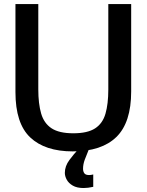

<svg xmlns="http://www.w3.org/2000/svg" viewBox="-20 -735 723 947"><path d="M338.9 11.7Q202.1 11.7 129.2 -57.1Q56.2 -126 56.2 -280.8V-714.8H168.9V-293.9Q168.9 -223.6 182.9 -175.3Q196.8 -127 234.1 -102.3Q271.5 -77.6 341.8 -77.6Q411.6 -77.6 449 -101.8Q486.3 -126 500.2 -174.1Q514.2 -222.2 514.2 -293.9V-714.8H627V-284.2Q627 -130.4 554 -59.3Q481 11.7 338.9 11.7ZM392.6 192.4Q359.4 192.4 338.9 180.4Q318.4 168.5 309.1 151.1Q299.8 133.8 299.8 117.7Q299.8 84.5 322.3 54.2Q344.7 23.9 367.7 0H418.9Q406.2 30.3 397.9 53Q389.6 75.7 389.6 97.2Q389.6 110.4 395.8 119.4Q401.9 128.4 419.4 128.4Q428.2 128.4 439.9 125.5V186.5Q413.6 192.4 392.6 192.4Z"/></svg>

Font: Pontano Sans
Style: Bold
Weight: 700
Designer: Vernon Adams
Foundry: Vernon Adams
Version: Version 2.001